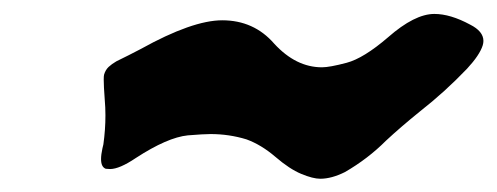

<svg xmlns="http://www.w3.org/2000/svg" viewBox="-20 -516 728 281"><path d="M448.7 -254.4Q438 -254.4 420.9 -261.5Q403.8 -268.6 383.1 -286.4Q362.3 -304.2 340.8 -312Q315.4 -319.8 288.1 -319.8Q278.3 -319.8 254.9 -317.9Q225.1 -314.9 178.7 -284.7Q154.8 -268.6 141.1 -268.6L134.8 -269Q127.9 -271.5 127.9 -283.2Q127.9 -289.6 129.9 -298.8Q130.9 -302.2 131.3 -304.7Q134.3 -326.2 134.3 -347.2Q134.3 -358.9 133.3 -370.1Q131.8 -390.1 131.8 -399.4Q131.8 -404.8 132.3 -406.7Q134.3 -413.6 138.9 -418Q143.6 -422.4 150.4 -426.3Q168.5 -435.1 186 -444.3Q261.7 -486.3 305.2 -486.3Q351.6 -486.3 381.3 -452.1Q413.1 -417.5 451.2 -417.5Q462.4 -417.5 487.3 -424.1Q512.2 -430.7 547.9 -461.4Q586.9 -495.6 615.7 -495.6Q639.2 -495.6 668 -480Q687.5 -470.2 687.5 -456.1Q687.5 -453.1 686.5 -449.7Q682.1 -435.5 663.6 -415.5Q630.9 -381.3 594.7 -353Q566.4 -330.1 544.9 -310.1Q518.6 -283.7 484.9 -264.2Q465.3 -254.4 448.7 -254.4Z"/></svg>

Font: Weird Comic
Style: Italic
Weight: 400
Italic angle: -16°
Designer: GGBotNet
Foundry: GGBotNet
Version: 0.80